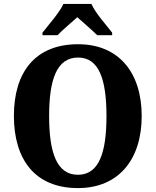

<svg xmlns="http://www.w3.org/2000/svg" viewBox="-20 -951 795 981"><path d="M197 -784V-771H274C296 -795 346 -837 375 -863C403 -838 456 -792 477 -771H553V-784C524 -822 466 -886 447 -931H304C284 -886 226 -822 197 -784ZM378 10C587 10 704 -137 704 -358C704 -580 587 -725 379 -725C158 -725 51 -580 51 -359C51 -137 158 10 378 10ZM378 -58C271 -58 231 -169 231 -358C231 -547 271 -657 379 -657C485 -657 524 -547 524 -358C524 -169 485 -58 378 -58Z"/></svg>

Font: Noto Serif Devanagari SemiCondensed ExtraBold
Style: Regular
Weight: 800
Width: 4
Designer: Universal Thirst, Indian Type Foundry and the Monotype Design Team
Foundry: Monotype Imaging Inc.
Version: Version 2.004